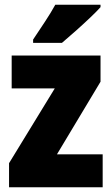

<svg xmlns="http://www.w3.org/2000/svg" viewBox="-20 -786 470 806"><path d="M411 0H18V-101L210 -415H29V-553H402V-443L219 -138H411ZM402 -756Q386 -738 357.5 -711Q329 -684 297.5 -656Q266 -628 240 -606H119V-620Q143 -656 168.5 -694.5Q194 -733 212 -766H402Z"/></svg>

Font: Noto Sans Lao Condensed Black
Style: Regular
Weight: 900
Width: 3
Designer: Monotype Design Team
Foundry: Monotype Imaging Inc.
Version: Version 2.003; ttfautohint (v1.8.4.7-5d5b)